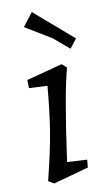

<svg xmlns="http://www.w3.org/2000/svg" viewBox="-88 -798 472 856"><g transform="rotate(-10 148.0 -370.0)"><path d="M211 -503 232 -484Q201 -374 159 -69L249 -64L246 -29L86 15L61 0Q94 -132 107.5 -214.5Q121 -297 132 -419L49 -423L48 -460ZM294 -605 262 -564 191 -624 74 -695 120 -755Z"/></g></svg>

Font: Andada
Style: Italic
Weight: 400
Italic angle: -8.29999°
Designer: Carolina Giovagnoli
Foundry: Carolina Giovagnoli
Version: Version 1.003